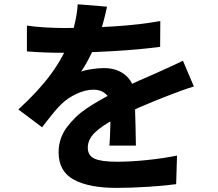

<svg xmlns="http://www.w3.org/2000/svg" viewBox="-20 -836 1040 916"><path d="M488.2 -793Q480.2 -756.8 469.6 -718.2Q459 -679.6 441.4 -635.8Q423.8 -595.4 404.8 -558.3Q385.8 -521.2 367 -494.2Q384.6 -501.6 417.6 -506.4Q450.6 -511.2 476.4 -511.2Q541.6 -511.2 582.8 -473.6Q624 -436 624 -366.4Q624 -304.2 626.6 -234.8L628.4 -141.4H502Q504.8 -173.8 506.1 -226.2Q507.4 -278.6 507.2 -323.2Q507.2 -368.2 484.2 -388.2Q461.2 -408.2 426.8 -408.2Q387.4 -408.2 344.9 -388.2Q302.4 -368.2 273.2 -339.6Q256 -322.6 238.3 -301.6Q220.6 -280.6 202.6 -257.2L180.8 -228.8L67.6 -313.8Q162.2 -400 222.2 -481.3Q282.2 -562.6 314.8 -650Q329.4 -690 339 -733.6Q348.6 -777.2 350.6 -815.6L490.4 -804.2ZM285.4 -702.4Q400 -702.4 522.2 -710Q644.4 -717.6 744.8 -735.6L744 -612.6Q645.4 -599.2 512.8 -591.7Q380.2 -584.2 278.4 -584.2Q188.4 -584.2 108.4 -590.8V-714Q144.8 -708.2 194.3 -705.3Q243.8 -702.4 285.4 -702.4ZM781.2 -379.4Q635.4 -323 533.8 -271.6Q464.4 -235.2 431.6 -202.6Q398.8 -170 398.8 -131.6Q398.8 -93.8 431 -79.1Q463.2 -64.4 538.2 -64.4Q603.4 -64.4 681.2 -72.4Q759 -80.4 824.6 -93.8L820.4 42.6Q769.8 49.8 687.5 55.1Q605.2 60.4 535.2 60.4Q405.6 60.4 332.6 21.3Q259.6 -17.8 259.6 -109.4Q259.6 -175.2 298.4 -228Q337.2 -280.8 393.1 -318.5Q449 -356.2 525.6 -394.8Q599.8 -433 684.4 -469.2L736.6 -492.4Q793.2 -517.4 852.8 -546.2L905 -423.4Q858.2 -409.8 781.2 -379.4Z"/></svg>

Font: 寒蝉端黑体 Light
Style: Regular
Weight: 300
Designer: ChillDuanSans {Warren2060}; 
Source Han Sans {Ryoko NISHIZUKA 西塚涼子 (kana, bopomofo & ideographs); Paul D. Hunt (Latin, G
Foundry: ChillType&Adobe
Version: Version 1.300;Glyphs 3.3 (3306)